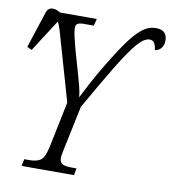

<svg xmlns="http://www.w3.org/2000/svg" viewBox="-82 -797 781 869"><g transform="rotate(10 309.0 -363.0)"><path d="M75 0 82 -32H106Q139 -32 157 -44.5Q175 -57 186 -109L229 -318L139 -631Q130 -662 122.5 -672Q115 -682 91 -682H80L87 -714H295L287 -682H241Q221 -682 212.5 -676.5Q204 -671 204 -658Q204 -641 210 -616Q216 -591 223 -564L255 -452Q262 -428 269 -401Q276 -374 278 -351Q289 -373 306.5 -406.5Q324 -440 343 -473Q395 -562 432.5 -616Q470 -670 501 -695Q532 -720 566 -720Q618 -720 618 -672Q618 -649 606 -635.5Q594 -622 578 -621Q576 -641 569 -652.5Q562 -664 547 -664Q522 -664 490.5 -627.5Q459 -591 411.5 -513Q364 -435 293 -310L251 -110Q248 -96 246 -85Q244 -74 244 -67Q244 -45 258 -38.5Q272 -32 298 -32H322L316 0ZM29 -525 7 -535 61 -700Q67 -720 80.5 -724Q94 -728 110 -722Q126 -716 137 -704L136 -692Z"/></g></svg>

Font: Noto Serif Condensed Light
Style: Italic
Weight: 300
Width: 3
Italic angle: -12°
Designer: Monotype Design Team
Foundry: Monotype Imaging Inc.
Version: Version 2.014; ttfautohint (v1.8.4.7-5d5b)